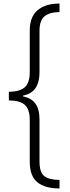

<svg xmlns="http://www.w3.org/2000/svg" viewBox="-20 -886 395 1084"><path d="M316 178Q234 178 191 143Q148 108 148 27V-209Q148 -270 119.5 -294.5Q91 -319 30 -319V-368Q91 -368 119.5 -393Q148 -418 148 -479V-714Q148 -791 192.5 -828.5Q237 -866 316 -866V-818Q259 -817 231 -793.5Q203 -770 203 -712V-478Q203 -423 181 -389.5Q159 -356 109 -346V-342Q158 -332 180.5 -300.5Q203 -269 203 -211V26Q203 86 229 107.5Q255 129 316 130Z"/></svg>

Font: Noto Sans Malayalam UI SemiCondensed Light
Style: Regular
Weight: 300
Width: 4
Designer: Jelle Bosma - Monotype Design Team
Foundry: Monotype Imaging Inc.
Version: Version 2.104; ttfautohint (v1.8.4.7-5d5b)